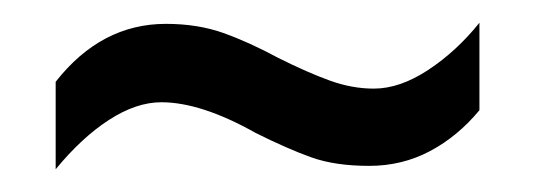

<svg xmlns="http://www.w3.org/2000/svg" viewBox="-20 -488 469 169"><path d="M205 -371Q157 -398 122 -398Q100 -398 76 -382.5Q52 -367 29 -339V-416Q69 -467 126 -467Q154 -467 176.5 -459Q199 -451 225 -437Q251 -424 270.5 -417Q290 -410 309 -410Q332 -410 357 -426.5Q382 -443 402 -468V-391Q383 -368 358.5 -355Q334 -342 305 -342Q275 -342 254 -349.5Q233 -357 205 -371Z"/></svg>

Font: Noto Sans Tamil UI ExtraCondensed
Style: Regular
Weight: 400
Width: 2
Designer: Jelle Bosma - Monotype Design Team
Foundry: Monotype Imaging Inc.
Version: Version 2.004